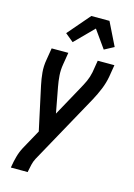

<svg xmlns="http://www.w3.org/2000/svg" viewBox="-143 -836 785 1123"><g transform="rotate(15 250.0 -274.0)"><path d="M40 215 41 208Q46 177 54.5 146Q63 115 78 87L143 -31L86 -295Q78 -332 74.5 -370Q71 -408 78 -447L90 -520H191L179 -447Q173 -412 175.5 -378.5Q178 -345 184 -313L213 -158L312 -338Q319 -351 326 -364Q333 -377 339 -390.5Q345 -404 349.5 -418Q354 -432 357 -447L369 -520H470L458 -447Q451 -408 435.5 -370Q420 -332 400 -295L166 129Q156 148 151.5 168Q147 188 143 208L142 215ZM199 -587 149 -628 265 -763H375L444 -623L386 -592L310 -699Z"/></g></svg>

Font: Iosevka Term Curly SmBd Obl
Style: Regular
Weight: 600
Italic angle: -9°
Designer: Belleve Invis
Foundry: Belleve Invis
Version: Version 32.3.0